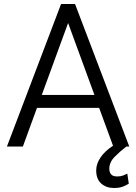

<svg xmlns="http://www.w3.org/2000/svg" viewBox="-20 -731 679 958"><path d="M14.6 0 284.7 -710.9H354.5L625 0H610.8Q578.6 24.4 552 51.5Q525.4 78.6 525.4 111.3Q525.4 127.9 534.2 138.7Q543 149.4 565.4 149.4Q582.5 149.4 595 144.5Q607.4 139.6 615.2 135.3L622.6 185.5Q611.3 192.9 593.5 200Q575.7 207 548.3 207Q510.3 207 485.1 184.8Q460 162.6 460 119.1Q460 86.9 481.2 55.2Q502.4 23.4 543.9 -3.9L474.6 -192.9H164.6L94.2 0ZM188.5 -257.3H451.2L319.8 -616.2Z"/></svg>

Font: Vazirmatn RD Light
Style: Regular
Weight: 300
Designer: Saber Rastikerdar
Foundry: Saber Rastikerdar
Version: Version 32.102